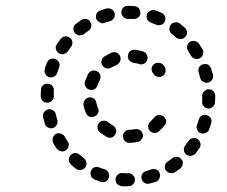

<svg xmlns="http://www.w3.org/2000/svg" viewBox="-20 -618 781 660"><path d="M385 -18Q378 -12 377 -2Q377 2 378 6Q379 11 382 14Q385 17 389 19Q393 21 398 22Q409 23 420 22H421Q426 22 430 21Q434 19 437 16Q440 13 442 9Q444 4 444 0Q444 -9 437 -16Q430 -23 421 -23L420 -22Q410 -23 401 -23Q392 -24 385 -18ZM467 -3Q468 1 470 5Q473 8 477 11Q481 13 485 14Q490 14 494 13Q505 10 516 7Q524 4 528 -5Q532 -13 529 -22Q528 -26 525 -30Q522 -33 518 -35Q514 -37 510 -37Q505 -37 501 -36Q492 -33 483 -30Q474 -28 469 -20Q464 -12 467 -3ZM293 -31Q291 -26 291 -22Q291 -18 293 -13Q294 -9 297 -6Q301 -3 305 -1Q315 3 326 7Q330 8 334 8Q339 8 343 6Q347 4 350 0Q353 -3 354 -7Q357 -16 353 -24Q349 -33 340 -36Q331 -39 322 -42Q314 -46 305 -43Q296 -39 293 -31ZM550 -32Q553 -29 557 -26Q560 -24 565 -23Q569 -22 573 -23Q578 -23 582 -26Q591 -32 600 -39Q603 -42 605 -45Q608 -49 608 -54Q609 -58 608 -63Q607 -67 604 -70Q598 -78 589 -79Q580 -80 572 -74Q565 -69 557 -63Q549 -58 547 -49Q545 -40 550 -32ZM222 -84Q219 -81 218 -77Q216 -72 216 -68Q217 -63 219 -59Q221 -55 224 -52Q232 -45 241 -38Q249 -32 258 -34Q267 -35 273 -42Q275 -46 277 -50Q278 -55 277 -59Q277 -63 274 -67Q272 -71 269 -74Q261 -80 254 -86Q247 -92 238 -92Q228 -91 222 -84ZM620 -87Q624 -84 628 -83Q632 -81 637 -82Q641 -83 645 -85Q649 -87 652 -90Q659 -99 665 -108Q668 -112 669 -116Q670 -121 669 -125Q668 -129 666 -133Q663 -137 659 -140Q652 -145 643 -143Q633 -141 628 -134Q623 -126 617 -118Q611 -111 612 -102Q613 -93 620 -87ZM171 -157Q168 -155 165 -151Q162 -147 161 -143Q160 -139 161 -134Q161 -130 163 -126Q169 -116 175 -107Q178 -104 182 -101Q185 -99 190 -98Q194 -97 199 -98Q203 -99 207 -102Q214 -107 216 -116Q218 -125 212 -133Q207 -141 202 -149Q197 -157 188 -159Q179 -162 171 -157ZM403 -149Q403 -140 409 -133Q416 -127 425 -127Q439 -127 453 -130Q462 -132 467 -140Q473 -147 471 -156Q470 -161 467 -165Q465 -168 461 -171Q458 -173 453 -174Q449 -175 444 -174Q435 -172 425 -172Q415 -172 409 -165Q402 -158 403 -149ZM320 -195Q314 -188 315 -179Q316 -169 323 -163Q334 -155 346 -148Q354 -143 363 -145Q372 -148 376 -156Q381 -164 379 -173Q376 -182 368 -187Q359 -192 352 -198Q345 -204 335 -203Q326 -202 320 -195ZM670 -160Q674 -159 679 -159Q683 -159 687 -161Q691 -162 695 -166Q698 -169 699 -173Q703 -184 706 -194Q708 -198 707 -203Q707 -207 705 -211Q703 -215 699 -218Q696 -221 691 -222Q682 -225 674 -221Q666 -216 663 -207Q661 -198 657 -189Q654 -180 658 -172Q661 -163 670 -160ZM495 -168Q501 -162 510 -161Q520 -160 527 -167Q537 -176 546 -187Q552 -194 551 -203Q549 -213 542 -218Q539 -221 534 -222Q530 -224 526 -223Q521 -223 517 -220Q513 -218 511 -215Q504 -207 497 -200Q490 -194 489 -185Q489 -175 495 -168ZM145 -242Q136 -239 131 -232Q126 -224 128 -215Q131 -204 134 -193Q137 -184 145 -180Q153 -175 162 -178Q171 -181 175 -189Q180 -197 177 -206Q174 -215 172 -225Q170 -234 162 -239Q154 -244 145 -242ZM285 -283Q276 -281 271 -273Q266 -266 267 -256Q270 -243 275 -230Q279 -221 287 -217Q296 -214 304 -217Q308 -219 312 -222Q315 -225 317 -229Q319 -233 319 -238Q319 -242 317 -246Q313 -256 311 -265Q310 -274 302 -280Q294 -285 285 -283ZM675 -288Q675 -278 675 -269Q674 -260 680 -253Q686 -246 696 -245Q700 -245 704 -246Q708 -248 712 -251Q715 -254 717 -258Q719 -262 719 -266Q720 -277 720 -288Q720 -298 714 -304Q707 -311 698 -311Q688 -311 682 -304Q675 -298 675 -288ZM164 -315Q163 -319 160 -323Q157 -326 153 -328Q149 -330 145 -330Q135 -331 128 -325Q121 -319 121 -309Q120 -299 120 -288V-287Q120 -283 122 -279Q123 -274 126 -271Q130 -268 134 -266Q138 -265 142 -265Q152 -265 158 -271Q165 -278 165 -287V-288Q165 -297 165 -306Q166 -311 164 -315ZM314 -373Q306 -377 297 -375Q288 -372 283 -364Q277 -351 272 -338Q269 -329 274 -321Q278 -313 287 -310Q296 -307 304 -311Q312 -315 315 -324Q318 -334 323 -342Q327 -351 325 -360Q322 -368 314 -373ZM695 -334Q704 -336 709 -344Q714 -352 712 -361Q709 -372 706 -382Q704 -387 701 -390Q699 -394 695 -396Q691 -398 686 -398Q682 -398 677 -397Q669 -394 664 -386Q660 -378 663 -369Q666 -360 668 -351Q670 -341 678 -337Q686 -332 695 -334ZM183 -403Q181 -407 178 -410Q175 -413 170 -415Q162 -418 153 -415Q145 -411 141 -402Q137 -392 134 -381Q133 -377 133 -373Q133 -368 136 -364Q138 -360 141 -357Q145 -354 149 -353Q158 -350 166 -355Q174 -359 177 -368Q180 -377 183 -386Q185 -390 185 -395Q185 -399 183 -403ZM525 -354Q529 -353 533 -354Q538 -356 541 -358Q548 -364 549 -373Q550 -383 545 -390Q543 -392 541 -395Q535 -402 525 -402Q516 -403 509 -397Q502 -391 501 -382Q501 -372 507 -365Q508 -364 509 -362Q512 -358 516 -356Q520 -354 525 -354ZM393 -425Q389 -433 381 -437Q372 -440 363 -437Q351 -431 339 -424Q331 -419 329 -410Q327 -401 332 -393Q337 -385 346 -383Q355 -381 363 -386Q372 -391 381 -395Q389 -399 393 -407Q396 -416 393 -425ZM486 -412Q489 -421 485 -429Q481 -438 472 -441Q459 -445 445 -447Q436 -448 428 -443Q421 -437 420 -428Q418 -419 424 -411Q430 -404 439 -402Q449 -401 458 -398Q467 -395 475 -399Q483 -403 486 -412ZM668 -418Q676 -423 678 -432Q681 -441 676 -449Q670 -459 664 -468Q661 -472 657 -474Q654 -476 649 -477Q645 -478 641 -477Q636 -476 632 -474Q625 -468 623 -459Q622 -450 627 -442Q632 -434 637 -426Q642 -418 651 -416Q660 -414 668 -418ZM229 -473Q228 -478 226 -482Q224 -486 220 -488Q213 -494 204 -493Q195 -492 189 -485Q182 -476 176 -467Q170 -459 172 -450Q174 -441 181 -436Q185 -433 189 -432Q194 -431 198 -432Q203 -433 206 -435Q210 -438 213 -441Q218 -449 224 -457Q227 -460 228 -465Q229 -469 229 -473ZM602 -484Q606 -484 610 -486Q614 -488 617 -491Q623 -498 623 -507Q622 -517 615 -523Q607 -530 598 -537Q591 -543 582 -541Q572 -540 567 -533Q564 -529 563 -525Q562 -521 562 -516Q563 -512 565 -508Q567 -504 571 -501Q578 -496 585 -489Q589 -486 593 -485Q597 -483 602 -484ZM294 -526Q294 -531 294 -535Q293 -539 290 -543Q285 -551 276 -553Q267 -554 259 -549Q250 -543 241 -536Q237 -534 235 -530Q233 -526 232 -521Q232 -517 233 -513Q234 -508 237 -505Q240 -501 244 -499Q248 -497 252 -496Q256 -496 261 -497Q265 -498 269 -501Q276 -507 284 -512Q288 -514 290 -518Q293 -522 294 -526ZM547 -545Q550 -553 547 -562Q543 -571 535 -574Q525 -579 514 -582Q505 -586 497 -581Q488 -577 485 -569Q484 -564 484 -560Q484 -555 486 -551Q488 -547 492 -544Q495 -541 499 -540Q508 -537 517 -533Q525 -529 534 -533Q543 -536 547 -545ZM374 -573Q373 -577 370 -581Q367 -584 363 -586Q360 -589 355 -589Q351 -590 346 -589Q336 -586 325 -582Q316 -579 312 -571Q308 -562 311 -553Q313 -549 316 -546Q319 -543 323 -541Q327 -539 331 -538Q336 -538 340 -540Q349 -543 358 -545Q367 -548 372 -556Q376 -564 374 -573ZM420 -553Q429 -553 438 -553Q448 -552 455 -558Q462 -564 463 -573Q463 -578 461 -582Q460 -586 457 -590Q454 -593 450 -595Q446 -597 442 -597Q431 -598 420 -598H419Q415 -598 411 -597Q407 -595 404 -592Q400 -588 399 -584Q397 -580 397 -576Q397 -566 404 -560Q410 -553 420 -553Z"/></svg>

Font: FRB American Cursive Guidelines Dashed Extrabold
Style: Bold Italic
Weight: 800
Italic angle: -25°
Version: Version 2.0;Modular Font Editor K font №1